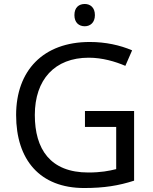

<svg xmlns="http://www.w3.org/2000/svg" viewBox="-20 -935 768 965"><path d="M406 -915C377 -915 354 -898 354 -859C354 -821 377 -803 406 -803C433 -803 457 -821 457 -859C457 -898 433 -915 406 -915ZM407 -377V-297H564V-85C528 -76 487 -68 424 -68C232 -68 155 -186 155 -357C155 -535 255 -645 426 -645C494 -645 559 -626 610 -604L644 -682C583 -708 511 -724 431 -724C197 -724 61 -580 61 -357C61 -131 181 10 403 10C503 10 577 -2 654 -27V-377Z"/></svg>

Font: Noto Sans Arabic UI
Style: Regular
Weight: 400
Designer: Monotype Design Team, Nadine Chahine and Nizar Qandah
Foundry: Monotype Imaging Inc.
Version: Version 2.010